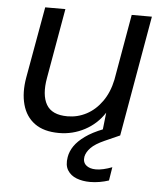

<svg xmlns="http://www.w3.org/2000/svg" viewBox="-51 -547 678 796"><g transform="rotate(5 287.5 -149.5)"><path d="M207 12Q144 12 106 -15.5Q68 -43 54.5 -92.5Q41 -142 52 -205L105 -502H189L138 -212Q125 -140 148 -100Q171 -60 236 -60Q278 -60 315 -79.5Q352 -99 379 -137Q406 -175 417 -228L465 -502H549L461 0H385L395 -89Q364 -41 314 -14.5Q264 12 207 12ZM353 203Q322 203 297 193.5Q272 184 259 163Q246 142 252 108Q256 84 271 62Q286 40 315 19Q344 -2 390 -20L447 -43L461 0L398 28Q360 45 342.5 63Q325 81 321 100Q317 123 331.5 136Q346 149 373 149Q387 149 404.5 145Q422 141 440 134L431 190Q413 196 393 199.5Q373 203 353 203Z"/></g></svg>

Font: DM Sans 16pt
Style: Italic
Weight: 400
Italic angle: -10°
Version: Version 4.004;gftools[0.9.30]